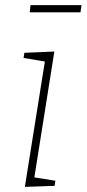

<svg xmlns="http://www.w3.org/2000/svg" viewBox="-20 -727 338 749"><path d="M96 -679 99 -707H298L294 -679ZM75 -521 192 -526 114 -35 196 -22 193 -2 77 2 155 -487 72 -501Z"/></svg>

Font: Bitter Pro ExtraLight
Style: Italic
Weight: 275
Italic angle: -9°
Designer: Sol Matas, and Bitter project Authors
Foundry: Sol Matas
Version: Version 1.010